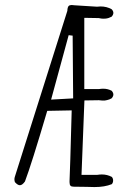

<svg xmlns="http://www.w3.org/2000/svg" viewBox="-20 -757 540 774"><path d="M272.9 -613.3 274.9 -360.4 186 -355.5 256.8 -615.2ZM269.5 -736.8Q261.2 -736.8 256.8 -732.9Q252 -727.5 251.5 -713.4L40 -44.9Q38.1 -39.6 38.1 -34.2Q38.1 -28.8 40 -22.9Q51.3 -10.3 60.1 -10.3Q69.8 -10.3 80.6 -25.4Q106.9 -94.7 170.4 -310.1L269 -312Q262.2 -58.1 260.3 -26.9Q260.3 -24.9 260.3 -22.9Q260.3 -12.2 264.2 -8.3Q268.1 -4.4 276.4 -4.4Q302.7 -4.4 329.6 -3.7Q356.4 -2.9 360.8 -2.9Q401.9 -2.9 430.7 -14.6Q436 -20.5 436 -29.3Q436 -38.1 430.7 -43.9Q412.1 -53.7 390.6 -53.7Q382.3 -53.7 372.6 -52.2H308.6L320.3 -352.1L378.4 -353Q387.7 -351.6 393.1 -351.6Q398.4 -351.6 402.6 -351.8Q406.7 -352.1 411.6 -353.5Q421.4 -355.5 430.2 -360.8Q437 -368.7 437 -376Q437 -383.3 430.2 -391.1Q414.6 -399.4 396 -399.4Q388.2 -399.4 378.9 -397.9H319.8V-685.1L377.9 -684.1Q389.2 -681.6 396 -681.6Q402.8 -681.6 406.7 -682.1Q418.9 -683.6 430.2 -689.9Q437 -697.8 437 -705.1Q437 -712.4 430.2 -719.7Q410.2 -731 385.3 -731Q378.9 -731 371.1 -730L278.8 -735.8Q273.4 -736.8 269.5 -736.8Z"/></svg>

Font: NaikaiFont
Style: Light
Weight: 300
Version: Version 1.89